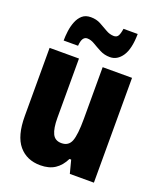

<svg xmlns="http://www.w3.org/2000/svg" viewBox="-143 -855 787 952"><g transform="rotate(20 250.0 -378.5)"><path d="M185 10Q113 10 71.5 -39.5Q30 -89 30 -193V-553H185V-240Q185 -185 198.5 -157Q212 -129 246 -129Q284 -129 297 -163Q310 -197 310 -280V-553H465V0H338L320 -69H311Q292 -30 261.5 -10Q231 10 185 10ZM83 -611Q83 -634 86.5 -661Q90 -688 99.5 -712Q109 -736 126 -751Q143 -766 171 -766Q200 -766 222.5 -754Q245 -742 266 -729.5Q287 -717 309 -717Q324 -717 331 -728.5Q338 -740 342 -767H417Q416 -688 390.5 -650Q365 -612 326 -612Q297 -612 273 -624.5Q249 -637 229 -649Q209 -661 190 -661Q177 -661 169 -649.5Q161 -638 159 -611Z"/></g></svg>

Font: Noto Sans Mono ExtraCondensed Black
Style: Regular
Weight: 900
Width: 2
Designer: Monotype Design Team
Foundry: Monotype Imaging Inc.
Version: Version 2.014